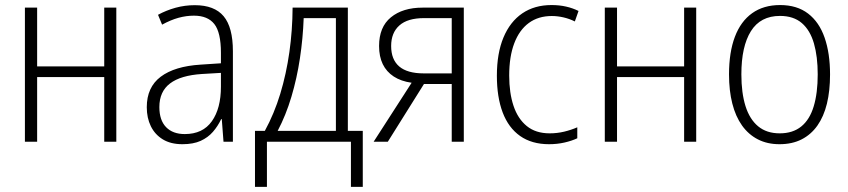

<svg xmlns="http://www.w3.org/2000/svg" viewBox="-20 -561 3357 760"><path d="M127 -530.8V-298.3H392.6V-530.8H440.4V0H392.6V-255.9H127V0H78.6V-530.8Z M751 -540.5Q828.6 -540.5 865.2 -496.8Q901.9 -453.1 901.9 -357.9V0H864.7L857.9 -89.4H855.5Q842.3 -61.5 822.8 -39.1Q803.2 -16.6 774.2 -3.4Q745.1 9.8 702.1 9.8Q655.8 9.8 624.5 -9.3Q593.3 -28.3 577.1 -61.3Q561 -94.2 561 -136.7Q561 -215.8 616.2 -257.3Q671.4 -298.8 774.4 -305.2L854.5 -310.5V-352.1Q854.5 -432.6 828.4 -465.8Q802.2 -499 747.6 -499Q717.3 -499 686.3 -490.5Q655.3 -481.9 621.6 -463.4L605.5 -502.4Q637.7 -520 674.8 -530.3Q711.9 -540.5 751 -540.5ZM854.5 -272.5 779.3 -268.1Q695.3 -262.7 653.1 -230.7Q610.8 -198.7 610.8 -137.2Q610.8 -85 637.5 -57.6Q664.1 -30.3 711.4 -30.3Q782.7 -30.3 818.6 -81.1Q854.5 -131.8 854.5 -217.8Z M1356.9 -530.8V-43H1416V178.7H1369.1V0H1036.6V178.7H989.3V-43H1028.3Q1065.4 -110.8 1089.4 -189.7Q1113.3 -268.6 1125.5 -355Q1137.7 -441.4 1138.2 -530.8ZM1309.6 -489.3H1182.1Q1179.2 -409.2 1167.2 -330.1Q1155.3 -251 1133.5 -178Q1111.8 -105 1079.1 -43H1309.6Z M1515.1 0H1459L1609.4 -233.4Q1567.4 -239.3 1538.6 -258.1Q1509.8 -276.9 1495.1 -307.1Q1480.5 -337.4 1480.5 -378.9Q1480.5 -454.1 1527.3 -492.4Q1574.2 -530.8 1652.8 -530.8H1815.9V0H1768.1V-228.5H1658.2ZM1528.3 -378.9Q1528.3 -325.2 1560.3 -297.9Q1592.3 -270.5 1657.7 -270.5H1768.1V-489.3H1658.7Q1593.3 -489.3 1560.8 -460.2Q1528.3 -431.2 1528.3 -378.9Z M2153.3 9.8Q2085 9.8 2038.8 -22.7Q1992.7 -55.2 1969.7 -116Q1946.8 -176.8 1946.8 -261.2Q1946.8 -350.1 1972.9 -412.6Q1999 -475.1 2047.4 -508.1Q2095.7 -541 2163.1 -541Q2194.3 -541 2220.9 -534.9Q2247.6 -528.8 2270 -517.6L2255.4 -476.1Q2233.9 -486.8 2210.4 -492.2Q2187 -497.6 2164.1 -497.6Q2110.8 -497.6 2073.2 -470Q2035.6 -442.4 2015.6 -389.6Q1995.6 -336.9 1995.6 -261.7Q1995.6 -193.4 2012.7 -142.1Q2029.8 -90.8 2065.2 -62Q2100.6 -33.2 2155.8 -33.2Q2185.1 -33.2 2212.9 -39.8Q2240.7 -46.4 2265.1 -57.1V-13.7Q2243.2 -3.4 2214.4 3.2Q2185.5 9.8 2153.3 9.8Z M2422.4 -530.8V-298.3H2688V-530.8H2735.8V0H2688V-255.9H2422.4V0H2374V-530.8Z M3265.6 -266.1Q3265.6 -201.7 3253.2 -150.6Q3240.7 -99.6 3215.6 -64Q3190.4 -28.3 3153.1 -9.3Q3115.7 9.8 3065.4 9.8Q3017.1 9.8 2980 -9.3Q2942.9 -28.3 2917.2 -64.2Q2891.6 -100.1 2878.7 -151.1Q2865.7 -202.1 2865.7 -266.6Q2865.7 -354 2888.9 -415.3Q2912.1 -476.6 2957.3 -508.8Q3002.4 -541 3067.9 -541Q3134.8 -541 3178.7 -507.3Q3222.7 -473.6 3244.1 -411.9Q3265.6 -350.1 3265.6 -266.1ZM2914.6 -266.6Q2914.6 -193.4 2930.9 -141.1Q2947.3 -88.9 2981 -61Q3014.6 -33.2 3066.4 -33.2Q3118.2 -33.2 3151.6 -60.3Q3185.1 -87.4 3200.9 -139.9Q3216.8 -192.4 3216.8 -266.6Q3216.8 -336.9 3201.9 -388.9Q3187 -440.9 3154.1 -469.5Q3121.1 -498 3067.4 -498Q2990.2 -498 2952.4 -437.7Q2914.6 -377.4 2914.6 -266.6Z"/></svg>

Font: Open Sans SemiCondensed Light
Style: Regular
Weight: 300
Width: 4
Designer: Monotype Design Team
Foundry: Monotype Imaging Inc.
Version: Version 3.000